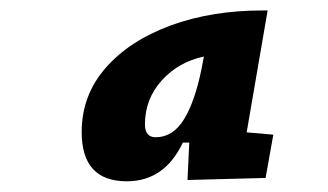

<svg xmlns="http://www.w3.org/2000/svg" viewBox="-20 -723 626 366"><path d="M481 -703.1H490.2L450.2 -470.7L501 -466.3L486.3 -383.8L337.4 -379.9L340.8 -451.2H328.6Q293.5 -377.4 221.7 -377.4Q135.7 -377.4 135.7 -471.2Q135.7 -541.5 181.6 -593.8Q227.5 -646 305.7 -674.6Q383.8 -703.1 481 -703.1ZM276.9 -461.4Q309.6 -461.4 330.6 -495.4Q351.6 -529.3 364.3 -592.3L368.7 -615.2Q320.3 -605 288.3 -569.6Q256.3 -534.2 256.3 -485.8Q256.3 -461.4 276.9 -461.4Z"/></svg>

Font: Cascadia Mono
Style: Bold Italic
Weight: 700
Italic angle: -10°
Monospace: yes
Designer: Aaron Bell
Foundry: Saja Typeworks
Version: Version 2404.023; ttfautohint (v1.8.4)